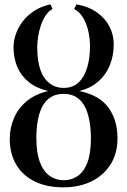

<svg xmlns="http://www.w3.org/2000/svg" viewBox="-20 -834 574 866"><path d="M266 11Q190 11 135.8 -16Q81.5 -43 52.8 -92.2Q24 -141.5 24 -207Q24 -256.5 42.8 -300.8Q61.5 -345 100 -377.2Q138.5 -409.5 197 -423.5Q145.5 -435.5 110.8 -463Q76 -490.5 58.5 -531Q41 -571.5 41 -621.5Q41 -649 51 -678.8Q61 -708.5 81.2 -735.8Q101.5 -763 133 -784Q164.5 -805 207.5 -814.5L217 -793.5Q198.5 -783.5 185.2 -763.2Q172 -743 163.8 -718Q155.5 -693 151.8 -668Q148 -643 148 -623.5Q148 -529 180 -483.2Q212 -437.5 267.5 -437.5Q308 -437.5 334.2 -462Q360.5 -486.5 373.2 -529.2Q386 -572 386 -626.5Q386 -656.5 379.2 -689.5Q372.5 -722.5 357 -750.5Q341.5 -778.5 314.5 -793.5L325 -814.5Q381 -804.5 418.5 -777.2Q456 -750 474.5 -712.8Q493 -675.5 493 -634.5Q493 -583 475.2 -539.5Q457.5 -496 423 -466Q388.5 -436 337.5 -423.5Q428 -405 469 -348.8Q510 -292.5 510 -210Q510 -141.5 478.2 -91.8Q446.5 -42 391.5 -15.5Q336.5 11 266 11ZM266.5 -21Q302.5 -21 330.2 -40Q358 -59 374 -100.2Q390 -141.5 390 -210Q390 -267 378.2 -312.5Q366.5 -358 339.5 -384.2Q312.5 -410.5 266.5 -410.5Q224.5 -410.5 197.2 -387Q170 -363.5 157 -319Q144 -274.5 144 -212Q144 -144 160.2 -102Q176.5 -60 204.5 -40.5Q232.5 -21 266.5 -21Z"/></svg>

Font: Merriweather 120pt Medium
Style: Regular
Weight: 500
Version: Version 2.100